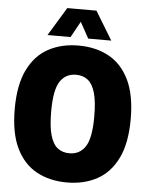

<svg xmlns="http://www.w3.org/2000/svg" viewBox="-62 -1001 822 1062"><g transform="rotate(5 349.0 -470.5)"><path d="M349 10Q254 10 181.5 -29.2Q109 -68.5 68 -152.2Q27 -236 27 -370Q27 -504 68 -587.8Q109 -671.5 181.5 -710.8Q254 -750 349 -750Q444 -750 516.5 -710.8Q589 -671.5 630 -587.8Q671 -504 671 -370Q671 -236 630 -152.2Q589 -68.5 516.5 -29.2Q444 10 349 10ZM349 -152Q407 -152 438 -199.5Q469 -247 469 -366Q469 -449.5 455 -498Q441 -546.5 414.2 -567.2Q387.5 -588 349 -588Q291.5 -588 260.2 -540.8Q229 -493.5 229 -374Q229 -290.5 243 -242Q257 -193.5 283.8 -172.8Q310.5 -152 349 -152ZM172 -793 268 -951H430L526 -793H398L349 -882L300 -793Z"/></g></svg>

Font: Encode Sans Cnd Black
Style: Regular
Weight: 900
Width: 3
Designer: Multiple Designers
Foundry: Impallari Type
Version: Version 3.002; ttfautohint (v1.8.3) -l 8 -r 50 -G 200 -x 14 